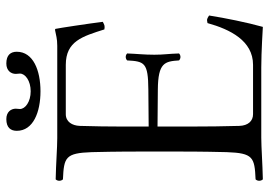

<svg xmlns="http://www.w3.org/2000/svg" viewBox="-142 -704 851 607"><g transform="rotate(-90 283.5 -400.5)"><path d="M298.4 -729C265.4 -729 242.4 -746 242.4 -763C242.4 -768 243.4 -771.8 243.4 -776C243.4 -791 233.4 -806 210.4 -806C183.4 -806 173.4 -792 173.4 -773C173.4 -721 232.4 -698 298.4 -698C364.4 -698 423.4 -721 423.4 -773C423.4 -792 413.4 -806 386.4 -806C363.4 -806 353.4 -791 353.4 -776C353.4 -771.3 354.4 -768 354.4 -763C354.4 -746 331.4 -729 298.4 -729ZM304 -357 187 -356C187 -356 186 -492 189 -574C190 -598 202 -618 226 -618H382C457 -618 472 -565 494 -496C506 -494 508 -496 518 -501C513 -542 498 -641 496 -649C496 -651 495 -652 492 -652C475 -649 466 -645 442 -645H150C120 -645 70 -649 20 -650C14 -644 14 -633 20 -627C90 -624 103 -619 106 -536C108 -454 108 -404 108 -321C108 -238 108 -191 106 -109C103 -26 90 -21 20 -18C14 -12 14 -1 20 5C69 4 122 0 152 0H374C422 0 502 5 502 5C516 -45 530 -114 538 -165C528 -171 527 -173 514 -170C494 -98 458 -26 382 -26H226C204 -26 190 -42 189 -69C186 -153 187 -328 187 -328L304 -327C389 -326.3 393 -305 396 -260C402 -254 412 -254 418 -260C417 -295 414 -307.5 414 -338C414 -371.6 417 -394 418 -424C412 -430 402 -430 396 -424C393 -369 389 -357.7 304 -357Z"/></g></svg>

Font: Libertinus Serif Display
Style: Regular
Weight: 400
Designer: Philipp H. Poll
Foundry: Khaled Hosny
Version: Version 6.1